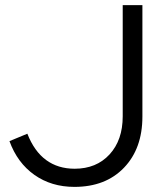

<svg xmlns="http://www.w3.org/2000/svg" viewBox="-20 -720 640 751"><path d="M537 -264Q537 -139 465 -64Q393 11 271 11Q181 11 114.5 -36Q48 -83 17 -168L87 -197Q114 -128 160.5 -94Q207 -60 272 -60Q357 -60 408.5 -116Q460 -172 460 -265V-700H537Z"/></svg>

Font: Red Hat Display
Style: Regular
Weight: 400
Designer: Pentagram / MCKL
Foundry: Pentagram / MCKL
Version: Version 1.003; Red Hat Display